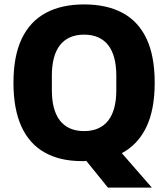

<svg xmlns="http://www.w3.org/2000/svg" viewBox="-20 -719 762 870"><path d="M469 131 371 10Q366 11 360.5 11Q355 11 350 11Q252 11 182.5 -28Q113 -67 77 -146Q41 -225 41 -344Q41 -465 78.5 -543.5Q116 -622 187.5 -660.5Q259 -699 361 -699Q464 -699 535.5 -660.5Q607 -622 644 -543.5Q681 -465 681 -344Q681 -222 643 -143Q605 -64 532 -25L668 131ZM361 -125Q398 -125 425.5 -137.5Q453 -150 471 -173.5Q489 -197 498 -231.5Q507 -266 507 -309V-377Q507 -421 498 -455.5Q489 -490 471 -513.5Q453 -537 425.5 -549.5Q398 -562 361 -562Q324 -562 296.5 -549.5Q269 -537 251 -513.5Q233 -490 224 -455.5Q215 -421 215 -377V-309Q215 -266 224 -231.5Q233 -197 251 -173.5Q269 -150 296.5 -137.5Q324 -125 361 -125Z"/></svg>

Font: Archivo SemiCondensed ExtraBold
Style: Regular
Weight: 800
Width: 4
Designer: Hector Gatti
Foundry: Omnibus-Type
Version: Version 2.001